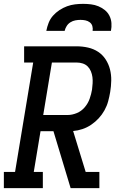

<svg xmlns="http://www.w3.org/2000/svg" viewBox="-29 -975 649 995"><path d="M-9 0V-84H49L143 -651H96V-735H368Q398 -735 427 -728.5Q456 -722 479.5 -706.5Q503 -691 518.5 -667Q534 -643 541 -615.5Q548 -588 547.5 -558Q547 -528 542 -498Q538 -474 531.5 -450Q525 -426 512.5 -403.5Q500 -381 482.5 -362Q465 -343 443.5 -328.5Q422 -314 398 -306Q374 -298 350 -296L415 -84H486V0H337L248 -295H181L146 -84H193V0ZM321 -379Q345 -379 369 -389Q393 -399 410 -419Q427 -439 435.5 -463Q444 -487 448 -511Q450 -527 451 -543.5Q452 -560 450 -575.5Q448 -591 442 -605.5Q436 -620 425.5 -630.5Q415 -641 400 -646Q385 -651 368 -651H240L195 -379ZM211 -815Q215 -836 223 -856.5Q231 -877 245.5 -893.5Q260 -910 279 -922.5Q298 -935 318.5 -942.5Q339 -950 360 -952.5Q381 -955 402 -955Q422 -955 442.5 -952.5Q463 -950 481 -942.5Q499 -935 514 -923Q529 -911 538 -893.5Q547 -876 548.5 -855.5Q550 -835 546 -815H451Q453 -828 449.5 -840Q446 -852 436 -859.5Q426 -867 413.5 -869.5Q401 -872 388 -872Q375 -872 361.5 -869.5Q348 -867 336 -859.5Q324 -852 316.5 -840Q309 -828 306 -815Z"/></svg>

Font: Iosevka Slab Medium Extended
Style: Italic
Weight: 500
Width: 7
Italic angle: -9°
Monospace: yes
Designer: Belleve Invis
Foundry: Belleve Invis
Version: Version 11.1.0; ttfautohint (v1.8.3)